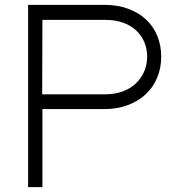

<svg xmlns="http://www.w3.org/2000/svg" viewBox="-20 -772 728 792"><path d="M96 0V-752H410Q465 -752 508.5 -736Q552 -720 582.5 -691.5Q613 -663 629 -623.5Q645 -584 645 -538Q645 -492 628.5 -452Q612 -412 581.5 -383.5Q551 -355 507.5 -338.5Q464 -322 410 -322H155V0ZM154 -383H414Q453 -383 485 -394.5Q517 -406 539.5 -427Q562 -448 574.5 -476.5Q587 -505 587 -538Q587 -571 575 -599Q563 -627 540.5 -647.5Q518 -668 486 -679Q454 -690 415 -690H155Z"/></svg>

Font: Milkman
Style: Regular
Weight: 300
Designer: Giulia Boggio / Martin Desinde
Version: Version 1.000